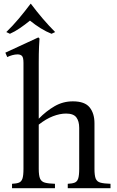

<svg xmlns="http://www.w3.org/2000/svg" viewBox="-20 -986 614 1006"><path d="M475 -101Q475 -66 481.5 -50Q488 -34 506.5 -29Q525 -24 559 -23V0H335V-23Q358 -24 371 -29Q384 -34 389.5 -50Q395 -66 395 -101V-316Q395 -351 380 -371Q365 -391 326 -391Q294 -391 257.5 -377Q221 -363 183 -333V-101Q183 -66 190 -50Q197 -34 215.5 -29Q234 -24 268 -23V0H43V-23Q66 -24 79 -29Q92 -34 97.5 -50Q103 -66 103 -101V-657Q103 -685 95 -693Q87 -701 72 -701Q59 -701 44.5 -697Q30 -693 18 -687L8 -710L181 -790L187 -784Q186 -776 184.5 -741Q183 -706 183 -658V-364Q222 -404 266 -429.5Q310 -455 362 -455Q424 -455 449.5 -423.5Q475 -392 475 -340ZM250 -809Q222 -820 193 -838Q164 -856 137 -878Q110 -856 83.5 -838Q57 -820 32 -809L13 -818Q47 -851 78.5 -888.5Q110 -926 140 -966H142Q172 -926 204 -888.5Q236 -851 269 -818Z"/></svg>

Font: Bona Nova SC
Style: Regular
Weight: 400
Designer: Mateusz Machalski
Foundry: Capitalics
Version: Version 4.001; ttfautohint (v1.8.4.7-5d5b)